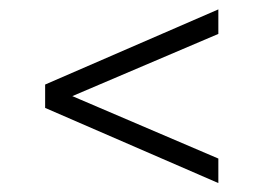

<svg xmlns="http://www.w3.org/2000/svg" viewBox="-20 -590 575 419"><path d="M456.5 -190.5 78.5 -354.5V-405.5L456.5 -569.5V-516L122 -373.5V-387L456.5 -244Z"/></svg>

Font: Encode Sans SC Condensed Thin Light
Style: Regular
Weight: 300
Version: Version 3.002